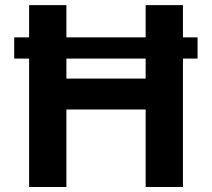

<svg xmlns="http://www.w3.org/2000/svg" viewBox="-20 -748 847 768"><path d="M770.2 -598.5V-513.7H36.8V-598.5ZM96.4 0V-727.5H245.6V-433.7H562.6V-727.5H711.8V0H562.6V-310H245.6V0Z"/></svg>

Font: Adwaita Sans
Style: Regular
Weight: 400
Designer: Rasmus Andersson
Foundry: rsms
Version: Version 4.001;git-9221beed3